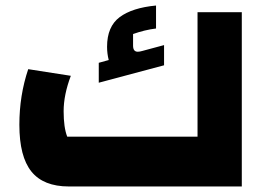

<svg xmlns="http://www.w3.org/2000/svg" viewBox="-20 -674 964 694"><path d="M573 -511V-438L337 -375V-447L373 -457Q367 -480 367 -505Q367 -578 412.5 -612Q458 -646 544 -654V-571Q503 -566 461 -551V-509Q461 -487 478 -487Q485 -487 495 -490ZM694 -180V-630H854V0H229Q137 0 93.5 -54Q50 -108 50 -223Q50 -329 82 -424L236 -400Q210 -331 210 -272Q210 -213 223 -180Z"/></svg>

Font: Changa ExtraBold
Style: Regular
Weight: 800
Designer: Eduardo Rodriguez Tunni
Foundry: Eduardo Rodriguez Tunni
Version: Version 2.002; ttfautohint (v1.5) -l 8 -r 50 -G 220 -x 14 -H